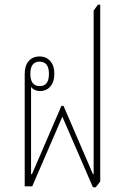

<svg xmlns="http://www.w3.org/2000/svg" viewBox="-20 -792 533 816"><path d="M375 4 245 -296 117 0H85V-478Q85 -513 102 -532.5Q119 -552 148 -552Q177 -552 194 -532Q211 -512 211 -479Q211 -445 194.5 -425Q178 -405 149 -405Q139 -405 128.5 -409.5Q118 -414 112 -423V-52H116L241 -342H250L375 -52H378V-747L396 -772H406V-21L387 4ZM149 -426Q188 -426 188 -478Q188 -530 148 -530Q109 -530 109 -478Q109 -426 149 -426Z"/></svg>

Font: Noto Serif Thai ExtraCondensed Thin
Style: Regular
Weight: 100
Width: 2
Designer: Monotype Design Team
Foundry: Monotype Imaging Inc.
Version: Version 2.001; ttfautohint (v1.8.4.7-5d5b)